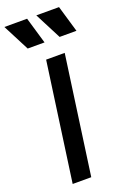

<svg xmlns="http://www.w3.org/2000/svg" viewBox="-209 -1073 766 1136"><g transform="rotate(-20 174.5 -505.5)"><path d="M40 0 144 -745H261L157 0ZM64 -844 -22 -1011H121L170 -844ZM265 -844 179 -1011H322L371 -844Z"/></g></svg>

Font: Plus Jakarta Sans SemiBold
Style: Italic
Weight: 600
Italic angle: -8°
Designer: Gumpita Rahayu
Foundry: Tokotype
Version: Version 2.071; ttfautohint (v1.8.4.7-5d5b);gftools[0.9.29]